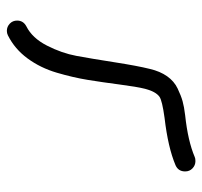

<svg xmlns="http://www.w3.org/2000/svg" viewBox="-35 -555 590 560"><g transform="rotate(90 260.0 -275.0)"><path d="M70 0Q58 0 49 -8.5Q40 -17 40 -30Q40 -48 57 -57Q91 -74 113 -117Q135 -160 143 -203Q151 -246 161.5 -313.5Q172 -381 181 -417Q188 -447 202.5 -467.5Q217 -488 238 -498Q259 -508 275 -512.5Q291 -517 316 -520Q391 -528 438 -548Q442 -550 450 -550Q462 -550 471 -541.5Q480 -533 480 -520Q480 -500 462 -492Q410 -470 324 -460Q273 -453 262 -445Q247 -434 239 -403Q233 -379 226.5 -329Q220 -279 213 -236Q206 -193 192 -145.5Q178 -98 150.5 -60.5Q123 -23 83 -3Q77 0 70 0Z"/></g></svg>

Font: Pecita
Style: Book
Weight: 400
Width: 7
Version: Version 4.3